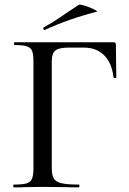

<svg xmlns="http://www.w3.org/2000/svg" viewBox="-20 -807 557 827"><path d="M40 -12Q77 -12 94 -17Q111 -22 117.5 -36.5Q124 -51 124 -81V-544Q124 -574 118 -588Q112 -602 95.5 -607.5Q79 -613 43 -613Q40 -613 40 -619Q40 -625 43 -625H469Q479 -625 479 -616L481 -474Q481 -471 475.5 -470.5Q470 -470 469 -473Q462 -536 428.5 -569Q395 -602 341 -602H277Q234 -602 218.5 -589.5Q203 -577 203 -543V-85Q203 -53 211.5 -38.5Q220 -24 244 -18Q268 -12 320 -12Q322 -12 322 -6Q322 0 320 0Q279 0 256 -1L162 -2L92 -1Q73 0 40 0Q37 0 37 -6Q37 -12 40 -12ZM172 -678Q168 -678 166.5 -682.5Q165 -687 168 -689Q214 -714 266 -751Q313 -782 319 -786Q324 -789 346.5 -782Q369 -775 386.5 -766Q404 -757 395 -756Q277 -726 173 -678Z"/></svg>

Font: Cormorant Garamond Medium
Style: Regular
Weight: 500
Designer: Christian Thalmann (Catharsis Fonts)
Foundry: Catharsis Fonts
Version: Version 4.000